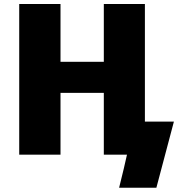

<svg xmlns="http://www.w3.org/2000/svg" viewBox="-20 -750 865 931"><path d="M73.2 0V-730.5H273.4V-450.2H483.4V-730.5H682.6V-160.2H823.2L738.3 160.2H557.6Q584 54.7 595.7 0H483.4V-299.8H273.4V0Z"/></svg>

Font: GenEi M Gothic v2 Black
Style: Regular
Weight: 900
Version: Version 2.0